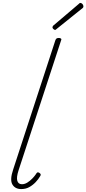

<svg xmlns="http://www.w3.org/2000/svg" viewBox="-20 -1274 589 1310"><path d="M125 16Q83 16 64.5 -15.5Q46 -47 70 -118L358 -1000Q361 -1008 366 -1011.5Q371 -1015 382 -1015Q390 -1015 395.5 -1011Q401 -1007 397 -999L107 -113Q91 -64 98 -40.5Q105 -17 130 -17Q148 -17 166 -28Q184 -39 200 -55.5Q216 -72 226 -87Q229 -94 234.5 -97Q240 -100 248 -95Q256 -90 257.5 -84.5Q259 -79 254 -72Q242 -51 223 -31Q204 -11 180 2.5Q156 16 125 16ZM356 -1070Q350 -1070 344 -1076Q338 -1082 338 -1087Q338 -1089 339 -1092Q340 -1095 342 -1098L516 -1246Q519 -1249 522 -1251.5Q525 -1254 528 -1254Q533 -1254 538 -1250.5Q543 -1247 546 -1241.5Q549 -1236 549 -1230Q549 -1228 548.5 -1225.5Q548 -1223 545 -1220L367 -1077Q363 -1074 361 -1072Q359 -1070 356 -1070Z"/></svg>

Font: Playwrite BE VLG Thin
Style: Regular
Weight: 250
Designer: Veronika Burian, José Scaglione
Foundry: TypeTogether
Version: Version 1.002